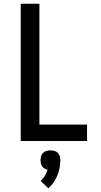

<svg xmlns="http://www.w3.org/2000/svg" viewBox="-20 -755 540 1028"><path d="M91 0V-735H191V-88H446V0ZM239 253 198 214Q211 202 220 186.5Q229 171 235 154Q226 152 218.5 147.5Q211 143 206 136Q201 129 199 120Q197 111 197 103Q197 92 200 81.5Q203 71 210.5 63.5Q218 56 228.5 53Q239 50 250 50Q261 50 271.5 53Q282 56 289.5 63.5Q297 71 300 81.5Q303 92 303 103Q303 124 299 144.5Q295 165 287 184.5Q279 204 267 221.5Q255 239 239 253Z"/></svg>

Font: Iosevka Curly Semibold
Style: Regular
Weight: 600
Monospace: yes
Designer: Belleve Invis
Foundry: Belleve Invis
Version: Version 22.1.2; ttfautohint (v1.8.4)